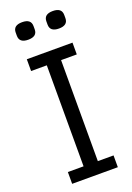

<svg xmlns="http://www.w3.org/2000/svg" viewBox="-167 -951 696 1011"><g transform="rotate(-20 181.0 -445.0)"><path d="M53 0V-66H141V-632H53V-698H309V-632H221V-66H309V0ZM96 -792Q46 -792 46 -832V-850Q46 -890 96 -890Q146 -890 146 -850V-832Q146 -792 96 -792ZM268 -792Q218 -792 218 -832V-850Q218 -890 268 -890Q318 -890 318 -850V-832Q318 -792 268 -792Z"/></g></svg>

Font: IBM Plex Sans Condensed
Style: Regular
Weight: 400
Width: 3
Designer: Mike Abbink, Paul van der Laan, Pieter van Rosmalen
Foundry: Bold Monday
Version: Version 1.1